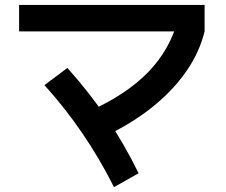

<svg xmlns="http://www.w3.org/2000/svg" viewBox="-20 -750 920 782"><path d="M340 -295.6Q493.3 -363.3 583.9 -456.7Q674.4 -550 705.6 -674.4L813.3 -622.2Q792.2 -535.6 737.2 -457.2Q682.2 -378.9 597.8 -311.7Q513.3 -244.4 398.9 -191.1ZM444.4 12.2Q385.6 -104.4 315 -207.8Q244.4 -311.1 161.1 -403.3L254.4 -473.3Q343.3 -374.4 415.6 -267.8Q487.8 -161.1 544.4 -44.4ZM57.8 -622.2V-730H813.3V-622.2Z"/></svg>

Font: Paperlogy 6 SemiBold
Style: Regular
Weight: 600
Designer: redesigned by Lee Juim, glyphs from Gmarket Sans & Montserrat
Foundry: PT&
Version: Version 1.001